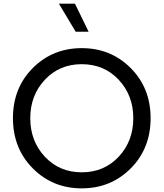

<svg xmlns="http://www.w3.org/2000/svg" viewBox="-20 -1021 897 1053"><path d="M466 -847H395L303 -1001H391ZM428 12Q269 12 160 -97.5Q51 -207 51 -373Q51 -539 160 -648Q269 -757 428 -757Q588 -757 697 -647.5Q806 -538 806 -373Q806 -207 697 -97.5Q588 12 428 12ZM428 -76Q551 -76 631 -161.5Q711 -247 711 -373Q711 -498 631 -583.5Q551 -669 428 -669Q306 -669 226 -583.5Q146 -498 146 -373Q146 -247 226 -161.5Q306 -76 428 -76Z"/></svg>

Font: Plus Jakarta Display
Style: Regular
Weight: 400
Designer: Gumpita Rahayu
Foundry: Tokotype Studio
Version: Version 1.000;hotconv 1.0.109;makeotfexe 2.5.65596